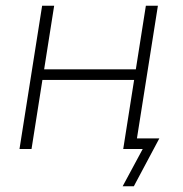

<svg xmlns="http://www.w3.org/2000/svg" viewBox="-20 -520 637 670"><path d="M408 130 478 0H411L417 -37H536L447 130ZM48 0 127 -500H169L134 -278H454L489 -500H531L452 0H410L448 -241H128L90 0Z"/></svg>

Font: Mulish ExtraLight
Style: Italic
Weight: 200
Italic angle: -9°
Designer: Vernon Adams
Foundry: Vernon Adams
Version: Version 3.603